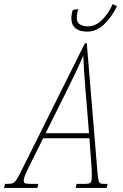

<svg xmlns="http://www.w3.org/2000/svg" viewBox="-78 -927 609 947"><path d="M453 -20 448 0H295L300 -20H336Q355 -20 362.5 -22.5Q370 -25 372.5 -34Q375 -43 375 -66Q375 -95 371 -137L363 -245H135L64 -103Q50 -74 44.5 -59.5Q39 -45 39 -36Q39 -25 46.5 -22.5Q54 -20 85 -20H111L106 0H-58L-53 -20H-41Q-23 -20 -14 -24Q-5 -28 5 -43.5Q15 -59 34 -98L341 -714H350L402 -86Q405 -52 407.5 -39.5Q410 -27 416 -23.5Q422 -20 438 -20ZM361 -270 343 -493Q334 -597 333 -653Q303 -583 258 -493L147 -270ZM274 -836Q274 -856 281 -878L308 -882Q301 -861 301 -838Q301 -816 316.5 -806.5Q332 -797 354 -797Q393 -797 425 -828.5Q457 -860 478 -907L499 -896Q473 -843 435.5 -807Q398 -771 352 -771Q314 -771 294 -788Q274 -805 274 -836Z"/></svg>

Font: Noto Serif CondThin
Style: Italic
Weight: 250
Width: 3
Italic angle: -12°
Designer: Monotype Design Team
Foundry: Monotype Imaging Inc.
Version: Version 1.001